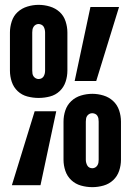

<svg xmlns="http://www.w3.org/2000/svg" viewBox="-20 -764 540 792"><path d="M139 -360Q116 -360 93 -366Q70 -372 53 -388Q36 -404 28.5 -426.5Q21 -449 21 -473V-630Q21 -653 28.5 -676Q36 -699 53 -714.5Q70 -730 93 -737Q116 -744 139 -744Q163 -744 186 -737Q209 -730 226 -714.5Q243 -699 250.5 -676Q258 -653 258 -630V-473Q258 -449 250.5 -426.5Q243 -404 226 -388Q209 -372 186 -366Q163 -360 139 -360ZM288 -430 353 -735H471L377 -430ZM139 -438Q146 -438 151.5 -441Q157 -444 160 -449Q163 -454 164.5 -460Q166 -466 166 -473V-630Q166 -636 164.5 -642.5Q163 -649 160 -654Q157 -659 151 -662Q145 -665 139 -665Q133 -665 127.5 -662Q122 -659 118.5 -653.5Q115 -648 114 -642Q113 -636 113 -630V-473Q113 -466 114 -460Q115 -454 118.5 -449Q122 -444 127.5 -441Q133 -438 139 -438ZM361 8Q337 8 314 1.5Q291 -5 274 -21Q257 -37 249.5 -59.5Q242 -82 242 -105V-262Q242 -286 249.5 -308.5Q257 -331 274 -347Q291 -363 314 -370Q337 -377 361 -377Q384 -377 407 -370Q430 -363 447 -347Q464 -331 471.5 -308.5Q479 -286 479 -262V-105Q479 -82 471.5 -59.5Q464 -37 447 -21Q430 -5 407 1.5Q384 8 361 8ZM29 0 123 -305H212L147 0ZM361 -70Q367 -70 372.5 -73Q378 -76 381.5 -81.5Q385 -87 386 -93Q387 -99 387 -105V-262Q387 -269 386 -275Q385 -281 381.5 -286.5Q378 -292 372 -294.5Q366 -297 360 -297Q354 -297 348.5 -294Q343 -291 339.5 -286Q336 -281 335 -274.5Q334 -268 334 -262V-105Q334 -99 335.5 -93Q337 -87 340 -81.5Q343 -76 348.5 -73Q354 -70 361 -70Z"/></svg>

Font: iosevka_custom_sans_ss08 XBd
Style: Regular
Weight: 800
Designer: Belleve Invis
Foundry: Belleve Invis
Version: Version 10.3.0; ttfautohint (v1.8.3)